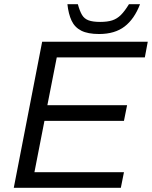

<svg xmlns="http://www.w3.org/2000/svg" viewBox="-20 -900 728 920"><path d="M46 0 182 -700H688L674 -625H252L207 -396H589L574 -321H193L145 -75H574L559 0ZM455 -737Q401 -737 369.5 -753Q338 -769 323 -801Q308 -833 303 -880H353Q362 -847 373 -828.5Q384 -810 404.5 -802.5Q425 -795 460 -795Q495 -795 518 -802.5Q541 -810 559.5 -828.5Q578 -847 598 -880H651Q624 -809 577 -773Q530 -737 455 -737Z"/></svg>

Font: REM Light
Style: Italic
Weight: 300
Italic angle: -11°
Designer: Octavio Pardo
Foundry: Ashler Design
Version: Version 1.005;gftools[0.9.28]